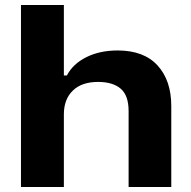

<svg xmlns="http://www.w3.org/2000/svg" viewBox="-20 -749 764 769"><path d="M64 0V-729H235.8V-446.8H248Q271.5 -492.7 325.4 -519.8Q379.4 -546.9 451.2 -546.9Q556.2 -546.9 611.1 -486.8Q666 -426.8 666 -324.2V0H495.1V-304.2Q495.1 -366.7 463.4 -393.8Q431.6 -420.9 373 -420.9Q307.1 -420.9 271.5 -386Q235.8 -351.1 235.8 -291V0Z"/></svg>

Font: Hubot Sans Expanded
Style: Bold
Weight: 700
Width: 7
Designer: Deni Anggara
Foundry: GitHub
Version: Version 1.001;gftools[0.9.31]